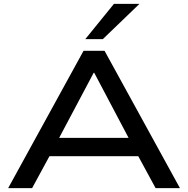

<svg xmlns="http://www.w3.org/2000/svg" viewBox="-20 -966 966 986"><path d="M22 0 409 -705H517L904 0H779L671 -199L729 -164H194L253 -199L145 0ZM461 -592 270 -232 235 -258H689L654 -232L464 -592ZM418 -765 565 -946H696L508 -765Z"/></svg>

Font: Nunito Sans 10pt Expanded SemiBold
Style: Regular
Weight: 600
Width: 7
Designer: Vernon Adams
Foundry: Vernon Adams
Version: Version 3.101;gftools[0.9.27]